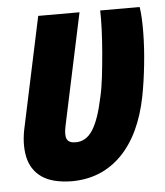

<svg xmlns="http://www.w3.org/2000/svg" viewBox="-45 -590 550 639"><g transform="rotate(-5 230.0 -270.0)"><path d="M169 9Q104 8 69 -17Q34 -42 25 -86.5Q16 -131 29 -187L106 -549H244L165 -178Q158 -146 164.5 -132.5Q171 -119 194 -119Q229 -119 251 -153.5Q273 -188 288 -260Q295 -289 299.5 -327.5Q304 -366 307.5 -407Q311 -448 312.5 -485.5Q314 -523 313 -549H445Q450 -516 449.5 -464.5Q449 -413 443 -356.5Q437 -300 428 -253Q403 -126 336 -58.5Q269 9 169 9Z"/></g></svg>

Font: Noto Sans ExtraCondensed ExtraBold
Style: Italic
Weight: 800
Width: 2
Italic angle: -12°
Designer: Monotype Design Team
Foundry: Monotype Imaging Inc.
Version: Version 2.013; ttfautohint (v1.8.4.7-5d5b)